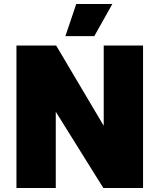

<svg xmlns="http://www.w3.org/2000/svg" viewBox="-20 -937 795 957"><path d="M62 0V-710H260L497 -310V-710H693V0H495L258 -380V0ZM306 -757 360 -917H540L450 -757Z"/></svg>

Font: Geist Black
Style: Regular
Weight: 400
Designer: Basement.studio, Andrés Briganti, Mateo Zaragoza
Foundry: Basement.studio, Vercel, Andrés Briganti, Guido Ferreyra, Mateo Zaragoza
Version: Version 1.401